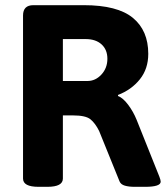

<svg xmlns="http://www.w3.org/2000/svg" viewBox="-20 -720 650 742"><path d="M129 2Q69 2 69 -30V-660Q69 -700 109 -700H304Q434 -700 493.5 -651Q553 -602 553 -512Q553 -454 520.5 -413.5Q488 -373 436 -353V-349Q455 -342 475 -315.5Q495 -289 508 -257L596 -37Q601 -24 601 -18Q601 2 541 2H500Q478 2 462.5 -2.5Q447 -7 442 -19L363 -214Q348 -244 329.5 -259Q311 -274 262 -274H223V-30Q223 2 163 2ZM223 -407H318Q349 -407 372 -432Q395 -457 395 -493Q395 -528 372.5 -548.5Q350 -569 311 -569H223Z"/></svg>

Font: Asap
Style: Bold
Weight: 700
Designer: Pablo Cosgaya
Foundry: Omnibus-Type
Version: Version 3.001; ttfautohint (v1.8.3)